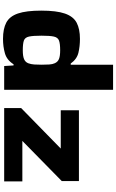

<svg xmlns="http://www.w3.org/2000/svg" viewBox="239 -1022 791 1310"><g transform="rotate(90 635.0 -367.5)"><path d="M246 8Q177 8 134.5 -14.5Q92 -37 72.5 -94Q53 -151 53 -253Q53 -357 73 -414.5Q93 -472 135.5 -494.5Q178 -517 246 -517Q297 -517 340.5 -506.5Q384 -496 414 -454H422V-743H593V0H431L427 -64H419Q390 -18 344 -5Q298 8 246 8ZM324 -127Q363 -127 383.5 -135.5Q404 -144 412 -164Q419 -183 420.5 -205Q422 -227 422 -256Q422 -285 420.5 -307.5Q419 -330 412 -345Q403 -366 382.5 -374Q362 -382 324 -382Q278 -382 257 -374Q236 -366 230 -339Q224 -312 224 -255Q224 -197 230 -169.5Q236 -142 257 -134.5Q278 -127 324 -127ZM718 0V-116L994 -386H733V-510H1216V-393L942 -124H1218V0Z"/></g></svg>

Font: Saira Expanded
Style: Bold
Weight: 700
Width: 7
Designer: Hector Gatti with collaboration of the Omnibus-Type team
Foundry: Omnibus-Type
Version: Version 1.100; ttfautohint (v1.8.3)